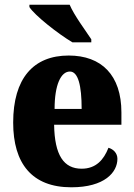

<svg xmlns="http://www.w3.org/2000/svg" viewBox="-20 -786 569 816"><path d="M288 -606H368V-619C343 -657 295 -721 276 -766H105V-756C127 -721 227 -642 288 -606ZM283 10C425 10 479 -54 479 -111C479 -135 462 -152 441 -158C421 -107 388 -69 327 -69C251 -69 212 -126 210 -256H496V-308C496 -467 411 -550 272 -550C122 -550 36 -453 36 -265C36 -91 116 10 283 10ZM327 -323H212C212 -426 239 -482 277 -482C312 -482 327 -423 327 -323Z"/></svg>

Font: Noto Serif Tamil Condensed Black
Style: Regular
Weight: 900
Width: 3
Designer: Indian Type Foundry, Tom Grace, and the Monotype Design Team
Foundry: Monotype Imaging Inc.
Version: Version 2.004